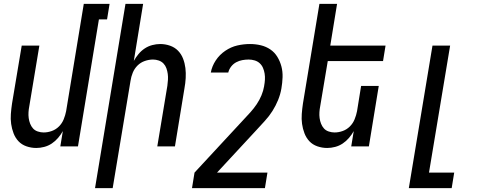

<svg xmlns="http://www.w3.org/2000/svg" viewBox="-20 -755 2540 990"><path d="M167 8Q141 8 116.5 -0.5Q92 -9 75.5 -26.5Q59 -44 50 -67.5Q41 -91 37.5 -116Q34 -141 36 -167.5Q38 -194 42 -221L92 -520H183L131 -207Q128 -192 127 -176.5Q126 -161 128 -146Q130 -131 135.5 -117Q141 -103 150.5 -92.5Q160 -82 175 -77Q190 -72 205 -72Q226 -72 247 -79.5Q268 -87 284 -103Q300 -119 308.5 -140Q317 -161 321 -182L412 -735H545L532 -655H490L382 0H291L304 -79Q294 -61 279.5 -44Q265 -27 247 -15Q229 -3 208 2.5Q187 8 167 8Z M470 215 627 -735H718L670 -441Q680 -459 694 -476Q708 -493 726 -505Q744 -517 765 -522.5Q786 -528 806 -528Q832 -528 856.5 -519.5Q881 -511 898 -493.5Q915 -476 924 -452.5Q933 -429 936 -404Q939 -379 937.5 -352.5Q936 -326 931 -299L882 0H791L843 -313Q845 -328 846 -343.5Q847 -359 845 -374Q843 -389 838 -403Q833 -417 823 -427.5Q813 -438 798.5 -443Q784 -448 769 -448Q748 -448 726.5 -440.5Q705 -433 689 -417Q673 -401 664.5 -380Q656 -359 653 -338L561 215Z M1346 215H970L983 135L1235 -137Q1254 -157 1271.5 -176.5Q1289 -196 1303.5 -217.5Q1318 -239 1328 -263Q1338 -287 1342 -311V-312Q1345 -328 1346 -344Q1347 -360 1344.5 -375.5Q1342 -391 1336 -405Q1330 -419 1319 -429Q1308 -439 1293 -443.5Q1278 -448 1262 -448Q1246 -448 1229.5 -445Q1213 -442 1198 -434Q1183 -426 1172 -412Q1161 -398 1157 -381H1067Q1073 -414 1092.5 -443.5Q1112 -473 1141.5 -493Q1171 -513 1203.5 -520.5Q1236 -528 1269 -528Q1298 -528 1325 -521.5Q1352 -515 1374 -500Q1396 -485 1410 -462Q1424 -439 1431 -412.5Q1438 -386 1437 -357Q1436 -328 1431 -299Q1426 -269 1414 -239.5Q1402 -210 1385 -183Q1368 -156 1345.5 -131.5Q1323 -107 1301 -83L1099 135H1359Z M1667 8Q1641 8 1616.5 -0.5Q1592 -9 1575.5 -26.5Q1559 -44 1550 -67.5Q1541 -91 1537.5 -116Q1534 -141 1536 -167.5Q1538 -194 1542 -221L1627 -735H1718L1683 -520H1968L1955 -440H1670L1631 -207Q1628 -192 1627 -176.5Q1626 -161 1628 -146Q1630 -131 1635.5 -117Q1641 -103 1650.5 -92.5Q1660 -82 1675 -77Q1690 -72 1705 -72Q1726 -72 1747 -79.5Q1768 -87 1784 -103Q1800 -119 1808.5 -140Q1817 -161 1821 -182L1842 -312H1933L1882 0H1791L1804 -79Q1794 -61 1779.5 -44Q1765 -27 1747 -15Q1729 -3 1708 2.5Q1687 8 1667 8Z M2088 215 2210 -520H2301L2192 135H2322L2309 215Z"/></svg>

Font: Iosevka Term Curly Md Obl
Style: Regular
Weight: 500
Italic angle: -9°
Designer: Belleve Invis
Foundry: Belleve Invis
Version: Version 32.3.0